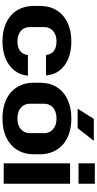

<svg xmlns="http://www.w3.org/2000/svg" viewBox="363 -1140 787 1553"><g transform="rotate(90 756.5 -363.5)"><path d="M315 10Q248 10 195 -8Q142 -26 104.5 -59Q67 -92 47.5 -139.5Q28 -187 28 -245V-293Q28 -371 63 -428Q98 -485 163 -516Q228 -547 316 -547Q397 -547 457 -521.5Q517 -496 551.5 -450Q586 -404 590 -342H425Q420 -385 391.5 -406Q363 -427 316 -427Q281 -427 254 -414.5Q227 -402 213 -379Q199 -356 199 -325V-212Q199 -182 213 -159Q227 -136 254 -123.5Q281 -111 317 -111Q348 -111 371 -120.5Q394 -130 408 -149Q422 -168 425 -196H592Q587 -134 551 -87.5Q515 -41 454.5 -15.5Q394 10 315 10Z M938 10Q871 10 817.5 -7.5Q764 -25 726.5 -58.5Q689 -92 669 -139Q649 -186 649 -245V-293Q649 -371 684 -428Q719 -485 784 -516Q849 -547 938 -547Q1005 -547 1058.5 -529.5Q1112 -512 1149.5 -478.5Q1187 -445 1207.5 -398Q1228 -351 1228 -293V-245Q1228 -167 1192.5 -109.5Q1157 -52 1092.5 -21Q1028 10 938 10ZM938 -111Q975 -111 1001.5 -123.5Q1028 -136 1042.5 -159.5Q1057 -183 1057 -212V-325Q1057 -356 1042.5 -379Q1028 -402 1001.5 -414.5Q975 -427 938 -427Q902 -427 875 -414.5Q848 -402 833.5 -379Q819 -356 819 -325V-212Q819 -183 833.5 -159.5Q848 -136 875 -123.5Q902 -111 938 -111ZM859 -598 942 -729H1119L1017 -598Z M1301 0V-537H1466V0ZM1301 -605V-737H1466V-605Z"/></g></svg>

Font: Hubot Sans Condensed ExtraLight
Style: Bold
Weight: 700
Version: Version 2.000